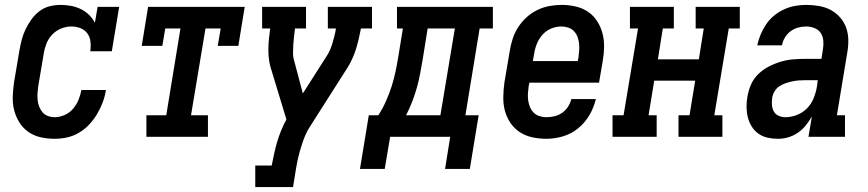

<svg xmlns="http://www.w3.org/2000/svg" viewBox="-20 -558 3540 783"><path d="M203 8Q174 8 146.5 2Q119 -4 96.5 -19.5Q74 -35 59.5 -58Q45 -81 38 -107.5Q31 -134 32 -163.5Q33 -193 37 -221L59 -351Q63 -374 68.5 -395.5Q74 -417 84 -438Q94 -459 108 -478.5Q122 -498 141 -512.5Q160 -527 182.5 -532.5Q205 -538 227 -538Q249 -538 270 -534Q291 -530 309.5 -521Q328 -512 343 -497.5Q358 -483 367 -465L378 -530H466L436 -349H348Q351 -368 349 -387.5Q347 -407 336.5 -421.5Q326 -436 308.5 -443Q291 -450 271 -450Q250 -450 229 -441.5Q208 -433 192.5 -416.5Q177 -400 169 -379Q161 -358 158 -337L136 -207Q134 -193 133 -178.5Q132 -164 133.5 -149.5Q135 -135 140 -122.5Q145 -110 153.5 -100Q162 -90 175.5 -85Q189 -80 203 -80Q223 -80 243.5 -89Q264 -98 278 -114.5Q292 -131 300 -150.5Q308 -170 312 -191H412Q408 -165 399 -141Q390 -117 376.5 -94Q363 -71 344.5 -51Q326 -31 302.5 -17Q279 -3 253.5 2.5Q228 8 203 8Z M577 0V-88H658L716 -442H654L642 -371H558L584 -530H978L952 -371H868L880 -442H818L759 -88H828V0Z M1021 205V117H1088Q1093 93 1098 69Q1103 45 1110 21.5Q1117 -2 1126.5 -25.5Q1136 -49 1148 -71L1083 -285Q1078 -303 1076 -322.5Q1074 -342 1074.5 -362Q1075 -382 1077 -402Q1079 -422 1082 -442H1049V-530H1228V-442H1183Q1181 -425 1179 -408.5Q1177 -392 1176 -375Q1175 -358 1175 -341.5Q1175 -325 1180 -309L1215 -177L1314 -332Q1322 -345 1327.5 -358.5Q1333 -372 1337 -386Q1341 -400 1344.5 -414Q1348 -428 1350 -442H1317V-530H1497V-442H1452Q1448 -422 1443.5 -402Q1439 -382 1433 -362Q1427 -342 1418.5 -322.5Q1410 -303 1399 -285L1243 -40Q1232 -23 1224.5 -5Q1217 13 1211 32Q1203 56 1197 81Q1191 106 1187 131L1175 205Z M1795 131 1816 0H1571L1549 131H1448L1484 -88H1523Q1541 -116 1554.5 -146.5Q1568 -177 1577.5 -207Q1587 -237 1593.5 -268.5Q1600 -300 1605 -331L1623 -442H1599V-530H1990V-442H1936L1878 -88H1932L1896 131ZM1636 -88H1776L1835 -442H1724L1704 -317Q1699 -288 1693.5 -258.5Q1688 -229 1680 -200.5Q1672 -172 1661 -143.5Q1650 -115 1636 -88Z M2208 8Q2179 8 2151 2Q2123 -4 2100 -19Q2077 -34 2061.5 -57Q2046 -80 2039 -106.5Q2032 -133 2032.5 -162.5Q2033 -192 2037 -221L2059 -351Q2063 -376 2071 -400.5Q2079 -425 2093.5 -447.5Q2108 -470 2128 -488Q2148 -506 2172 -517.5Q2196 -529 2221 -533.5Q2246 -538 2271 -538Q2300 -538 2328 -531.5Q2356 -525 2378 -510Q2400 -495 2415 -472Q2430 -449 2437 -422Q2444 -395 2443.5 -366Q2443 -337 2438 -309L2423 -221H2139L2136 -207Q2134 -192 2133 -177.5Q2132 -163 2134 -148.5Q2136 -134 2141.5 -121Q2147 -108 2156.5 -98.5Q2166 -89 2180 -84.5Q2194 -80 2208 -80Q2225 -80 2241.5 -84Q2258 -88 2272.5 -98Q2287 -108 2296.5 -123Q2306 -138 2310 -154H2410Q2402 -120 2384 -89Q2366 -58 2338 -35Q2310 -12 2276 -2Q2242 8 2208 8ZM2336 -309 2339 -323Q2341 -338 2342 -352.5Q2343 -367 2341.5 -381Q2340 -395 2335 -408Q2330 -421 2320.5 -431Q2311 -441 2297.5 -445.5Q2284 -450 2269 -450Q2248 -450 2227.5 -441.5Q2207 -433 2192 -416Q2177 -399 2169 -378.5Q2161 -358 2158 -337L2153 -309Z M2478 0V-88H2523L2582 -442H2549V-530H2728V-442H2683L2663 -316H2830L2850 -442H2817V-530H2997V-442H2952L2893 -88H2926V0H2747V-88H2792L2815 -229H2648L2625 -88H2658V0Z M3153 8Q3153 8 3153 8Q3153 8 3153 8Q3131 8 3110.5 3.5Q3090 -1 3073.5 -12.5Q3057 -24 3046 -41.5Q3035 -59 3030 -78.5Q3025 -98 3024.5 -120Q3024 -142 3028 -163Q3032 -188 3042.5 -212.5Q3053 -237 3072 -255.5Q3091 -274 3115 -286.5Q3139 -299 3164.5 -306.5Q3190 -314 3215 -316Q3240 -318 3265 -318H3330L3336 -357Q3339 -374 3337.5 -392Q3336 -410 3327 -423.5Q3318 -437 3301.5 -443.5Q3285 -450 3268 -450Q3251 -450 3234.5 -445.5Q3218 -441 3204 -430.5Q3190 -420 3181 -405Q3172 -390 3169 -373H3068Q3073 -396 3082 -417.5Q3091 -439 3104.5 -459Q3118 -479 3137 -494.5Q3156 -510 3178 -520Q3200 -530 3222.5 -534Q3245 -538 3268 -538Q3294 -538 3320 -533.5Q3346 -529 3367.5 -517.5Q3389 -506 3405.5 -487.5Q3422 -469 3430.5 -445.5Q3439 -422 3439.5 -395.5Q3440 -369 3435 -342L3393 -88H3426V0H3277L3291 -83Q3280 -64 3266 -46.5Q3252 -29 3233.5 -16.5Q3215 -4 3194.5 2Q3174 8 3153 8ZM3183 -80Q3206 -80 3229.5 -89Q3253 -98 3270.5 -115.5Q3288 -133 3297.5 -156Q3307 -179 3311 -202L3315 -231H3265Q3251 -231 3237.5 -230Q3224 -229 3210.5 -226Q3197 -223 3183.5 -218.5Q3170 -214 3158 -206Q3146 -198 3138.5 -185Q3131 -172 3129 -159Q3127 -145 3128 -130.5Q3129 -116 3135.5 -104Q3142 -92 3155 -86Q3168 -80 3183 -80Z"/></svg>

Font: Iosevka Curly Slab SmBdObl
Style: Regular
Weight: 600
Italic angle: -9°
Monospace: yes
Designer: Belleve Invis
Foundry: Belleve Invis
Version: Version 11.0.0; ttfautohint (v1.8.3)